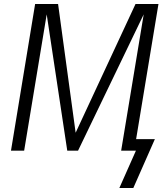

<svg xmlns="http://www.w3.org/2000/svg" viewBox="-20 -755 840 962"><path d="M578 187 661 0H587L700 -683L371 0H317L214 -683L101 0H35L156 -735H271L359 -90L659 -735H774L662 -58H756L648 187Z"/></svg>

Font: Iosevka Aile Light Oblique
Style: Regular
Weight: 300
Italic angle: -9°
Designer: Belleve Invis
Foundry: Belleve Invis
Version: Version 31.1.0; ttfautohint (v1.8.4)